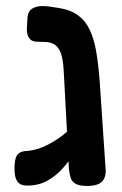

<svg xmlns="http://www.w3.org/2000/svg" viewBox="-20 -606 402 635"><path d="M268 9Q242 9 229.5 1.5Q217 -6 213.5 -18.5Q210 -31 208 -46L194 -311Q192 -346 190.5 -374.5Q189 -403 183.5 -423Q178 -443 166.5 -454Q155 -465 134 -467Q118 -468 105.5 -468Q93 -468 85 -472Q76 -478 72 -488.5Q68 -499 69 -515L71 -549Q73 -569 86.5 -577.5Q100 -586 121 -586Q132 -586 146 -584Q160 -582 172 -580Q213 -574 238 -555.5Q263 -537 277 -507Q291 -477 298 -436.5Q305 -396 309 -347L329 -51Q332 -21 318 -6Q304 9 268 9ZM94 6Q74 9 59.5 7Q45 5 37 -6.5Q29 -18 28 -42Q27 -79 36.5 -93Q46 -107 74 -107Q90 -109 106 -114Q122 -119 138.5 -127.5Q155 -136 172 -147.5Q189 -159 207.5 -175Q226 -191 247 -211L248 -134Q234 -112 220.5 -92Q207 -72 193 -55.5Q179 -39 163.5 -26.5Q148 -14 131 -5.5Q114 3 94 6Z"/></svg>

Font: Fredoka Condensed Medium
Style: Regular
Weight: 500
Width: 3
Designer: Ben Nathan
Foundry: Milena B. Brandão, Ben Nathan
Version: Version 2.001